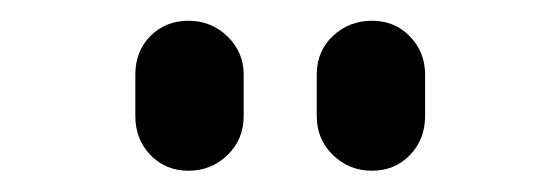

<svg xmlns="http://www.w3.org/2000/svg" viewBox="-20 -770 540 185"><path d="M285.2 -658.2V-698.2Q285.2 -720.7 300.8 -735.4Q316.4 -750 338.4 -750Q360.4 -750 375 -734.9Q389.6 -719.7 389.6 -698.2V-658.2Q389.6 -635.7 375 -620.6Q360.4 -605.5 338.4 -605.5Q316.4 -605.5 300.8 -620.6Q285.2 -635.7 285.2 -658.2ZM110.4 -658.2V-698.2Q110.4 -720.7 125 -735.4Q139.6 -750 161.6 -750Q183.6 -750 199.2 -734.9Q214.8 -719.7 214.8 -698.2V-658.2Q214.8 -635.7 199.2 -620.6Q183.6 -605.5 161.6 -605.5Q139.6 -605.5 125 -620.6Q110.4 -635.7 110.4 -658.2Z"/></svg>

Font: Rounded Mgen+ 1m medium
Style: Regular
Weight: 500
Designer: [Source Han Sans]
Ryoko NISHIZUKA  (kana & ideographs); Paul D. Hunt (Latin, Greek & Cyrillic); Wenlong ZHANG  (bopomofo
Version: Version 1.059.20150602